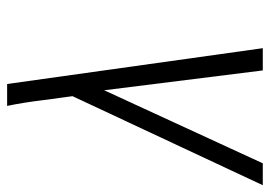

<svg xmlns="http://www.w3.org/2000/svg" viewBox="-144 -644 775 552"><g transform="rotate(-90 244.0 -367.5)"><path d="M-12 0 244 -547 232 -636Q229 -661 225 -686Q221 -711 216 -735H279L382 0H318L261 -456L51 0Z"/></g></svg>

Font: Iosevka Light
Style: Italic
Weight: 300
Italic angle: -9°
Monospace: yes
Designer: Belleve Invis
Foundry: Belleve Invis
Version: Version 32.5.0; ttfautohint (v1.8.4)